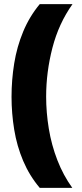

<svg xmlns="http://www.w3.org/2000/svg" viewBox="-20 -754 399 932"><path d="M36 -284Q36 -366 49 -446.5Q62 -527 92.5 -600.5Q123 -674 173 -734H332Q265 -640 234.5 -522Q204 -404 204 -285Q204 -208 217 -129Q230 -50 258.5 23.5Q287 97 331 158H173Q123 99 92.5 27Q62 -45 49 -124.5Q36 -204 36 -284Z"/></svg>

Font: Noto Sans Armenian Black
Style: Regular
Weight: 900
Version: Version 2.007